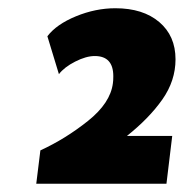

<svg xmlns="http://www.w3.org/2000/svg" viewBox="-20 -711 448 466"><path d="M288 -381H398L384 -265H68L78 -346Q139 -374 193.5 -417.5Q248 -461 254 -509Q255 -515 255 -526Q255 -575 210 -575Q189 -575 162.5 -561.5Q136 -548 123 -531L95 -623Q117 -652 164.5 -671.5Q212 -691 260 -691Q327 -691 366.5 -657.5Q406 -624 406 -567Q406 -515 374 -469.5Q342 -424 288 -381Z"/></svg>

Font: Josefin Sans
Style: Bold Italic
Weight: 700
Italic angle: -7°
Designer: Santiago Orozco
Foundry: Typemade
Version: Version 2.000